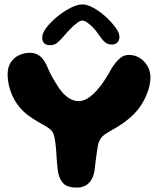

<svg xmlns="http://www.w3.org/2000/svg" viewBox="-20 -839 721 869"><path d="M328 10Q287 10 268.8 -6.8Q250.5 -23.5 243 -58.5Q241.5 -68 240.2 -80Q239 -92 237.8 -105.2Q236.5 -118.5 235.8 -132.8Q235 -147 234 -160Q231.5 -194.5 226 -220.5Q220.5 -246.5 200 -259.5Q176 -274.5 153.5 -287Q131 -299.5 111 -314.5Q87 -331.5 69 -353.2Q51 -375 39 -399.8Q27 -424.5 20.8 -450.8Q14.5 -477 14.5 -503Q14.5 -534 28 -555.5Q41.5 -577 64.8 -588.5Q88 -600 116.5 -600Q139.5 -600 157.5 -587.5Q175.5 -575 191 -544Q199 -524 209.5 -503.2Q220 -482.5 232 -464Q245 -441 261 -422.2Q277 -403.5 296 -392.5Q315 -381.5 336 -381.5Q357 -381.5 376.8 -394Q396.5 -406.5 414 -425.5Q437 -450 456 -480.2Q475 -510.5 488 -534Q507 -562.5 524.2 -576.5Q541.5 -590.5 563 -590.5Q590.5 -590.5 612.8 -576.5Q635 -562.5 648 -539.2Q661 -516 661 -488.5Q661 -470 656 -448.5Q651 -427 641.2 -404.8Q631.5 -382.5 617.5 -361.2Q603.5 -340 585.5 -322Q558 -295.5 532.2 -278.2Q506.5 -261 479 -246Q461.5 -236 451.5 -228.5Q441.5 -221 436 -212.5Q430.5 -204 425.5 -191Q423.5 -183 421.2 -169.5Q419 -156 416.8 -139.2Q414.5 -122.5 412.2 -104.2Q410 -86 408 -68Q403 -32 382.5 -11Q362 10 328 10ZM206.5 -634.5Q171 -634.5 171 -670Q171 -688.5 190 -713.8Q209 -739 238.2 -763Q267.5 -787 298.5 -803Q329.5 -819 353.5 -819Q375 -819 403.8 -803Q432.5 -787 459 -762.8Q485.5 -738.5 503 -714.2Q520.5 -690 520.5 -673Q520.5 -656.5 511.5 -647Q502.5 -637.5 487 -637.5Q466 -637.5 453 -649.8Q440 -662 425 -684.5Q416 -698.5 402.5 -712.8Q389 -727 375.5 -736.5Q362 -746 352 -746Q343 -746 328.8 -735.2Q314.5 -724.5 299 -708.8Q283.5 -693 271 -678Q253.5 -657.5 239.8 -646Q226 -634.5 206.5 -634.5Z"/></svg>

Font: Gluten SemiBold
Style: Regular
Weight: 600
Designer: Tyler Finck
Foundry: Etcetera Type Company
Version: Version 1.300